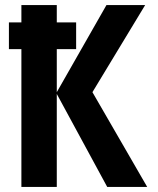

<svg xmlns="http://www.w3.org/2000/svg" viewBox="-20 -734 621 754"><path d="M203 -365 401 0H558L343 -372L550 -714H398L203 -372V-541H279V-646H203V-714H64V-646H15V-541H64V0H203Z"/></svg>

Font: Noto Sans Display SemiCondensed
Style: Bold
Weight: 700
Width: 4
Designer: Monotype Design Team
Foundry: Monotype Imaging Inc.
Version: Version 1.900